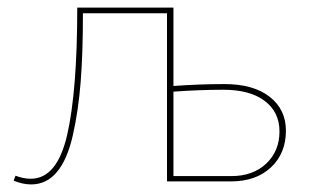

<svg xmlns="http://www.w3.org/2000/svg" viewBox="-20 -479 819 507"><path d="M573 -257Q649 -257 692 -223.5Q735 -190 735 -134Q735 -74 695.5 -37Q656 0 590 0H421V-444H199Q199 -338 193 -262.5Q187 -187 172.5 -122.5Q158 -58 130.5 -25Q103 8 62 8Q40 8 16 -2L21 -15Q42 -7 61 -7Q131 -7 157.5 -123.5Q184 -240 184 -459H438V-252Q507 -257 573 -257ZM591 -14Q648 -14 683 -47Q718 -80 718 -132Q718 -183 679 -212.5Q640 -242 570 -242Q508 -242 438 -237V-14Z"/></svg>

Font: EauTestSC Thin
Style: Regular
Weight: 250
Designer: Christian Thalmann (Catharsis Fonts)
Version: Version 0.001;PS 000.001;hotconv 1.0.88;makeotf.lib2.5.64775